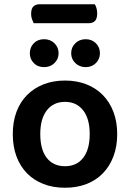

<svg xmlns="http://www.w3.org/2000/svg" viewBox="-20 -866 610 901"><path d="M138 -757Q134 -765 130 -776.5Q126 -788 126 -800Q126 -826 137 -836Q148 -846 166 -846H425Q430 -838 433 -827Q436 -816 436 -803Q436 -778 425.5 -767.5Q415 -757 396 -757ZM530 -237Q530 -179 512.5 -132.5Q495 -86 463 -53Q431 -20 386 -2.5Q341 15 285 15Q229 15 184 -2.5Q139 -20 107 -52.5Q75 -85 57.5 -131.5Q40 -178 40 -237Q40 -295 57.5 -341.5Q75 -388 107.5 -420.5Q140 -453 185 -470.5Q230 -488 285 -488Q340 -488 385 -470.5Q430 -453 462.5 -420Q495 -387 512.5 -340.5Q530 -294 530 -237ZM285 -388Q231 -388 200 -348.5Q169 -309 169 -237Q169 -164 199.5 -125Q230 -86 285 -86Q340 -86 370.5 -125.5Q401 -165 401 -237Q401 -309 370 -348.5Q339 -388 285 -388ZM255 -616Q255 -589 235.5 -570Q216 -551 187 -551Q157 -551 138.5 -570Q120 -589 120 -616Q120 -644 138.5 -663Q157 -682 187 -682Q216 -682 235.5 -663Q255 -644 255 -616ZM449 -616Q449 -589 430 -570Q411 -551 382 -551Q353 -551 333.5 -570Q314 -589 314 -616Q314 -644 333.5 -663Q353 -682 382 -682Q411 -682 430 -663Q449 -644 449 -616Z"/></svg>

Font: Baloo Bhai 2 SemiBold
Style: Regular
Weight: 600
Designer: Supriya Tembe, Noopur Datye and Ek Type
Foundry: Ek Type
Version: Version 1.640;PS 1.000;hotconv 16.6.51;makeotf.lib2.5.65220;